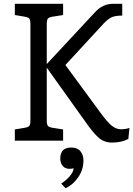

<svg xmlns="http://www.w3.org/2000/svg" viewBox="-20 -740 701 1010"><path d="M226 -384V-106Q226 -86 231.5 -78.5Q237 -71 255 -68L312 -59V0H58V-59L111 -68Q129 -71 134.5 -78.5Q140 -86 140 -106V-614Q140 -634 134.5 -641.5Q129 -649 111 -652L58 -661V-720H312V-661L255 -652Q237 -649 231.5 -641.5Q226 -634 226 -614V-403L481 -677Q521 -720 574 -720H623V-658Q590 -658 570.5 -650.5Q551 -643 526 -617L324 -398L504 -153Q544 -98 567.5 -79Q591 -60 616 -60Q641 -60 661 -67L655 -9Q619 10 569 10Q528 10 499 -15.5Q470 -41 431 -97ZM419 104Q419 153 391 193Q363 233 325 250L302 226Q328 209 347.5 186Q367 163 367 145Q360 148 346 148Q322 148 309.5 132.5Q297 117 297 94Q297 36 355 36Q387 36 403 55.5Q419 75 419 104Z"/></svg>

Font: Enriqueta
Style: Regular
Weight: 400
Designer: Viviana Monsalve, Gustavo Ibarra
Foundry: Viviana Monsalve, Gustavo Ibarra
Version: Version 1.002